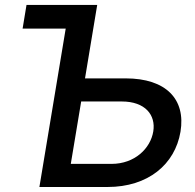

<svg xmlns="http://www.w3.org/2000/svg" viewBox="-20 -747 778 767"><path d="M368.3 -727.3H85.9L70.3 -632.8H242.5L137.4 0H409.8C571.4 0 679 -90.2 701 -220.5C722.7 -350.5 643.5 -433.9 481.9 -433.9H319.6ZM262.8 -92.3 304.3 -341.6H466.6C560 -341.6 603 -287.6 592.3 -221.9C581.3 -154.5 518.8 -92.3 425.4 -92.3Z"/></svg>

Font: Magic Ui Pro Medium
Style: Italic
Weight: 500
Italic angle: -9.39999°
Designer: Stefan Endress, Andreas Faust
Version: Version 1.000;FEAKit 1.0